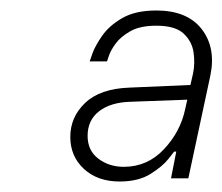

<svg xmlns="http://www.w3.org/2000/svg" viewBox="-20 -770 424 366"><path d="M312 -481Q312 -481 301 -467Q290 -453 267 -438.5Q244 -424 208 -424Q166 -424 140 -448Q114 -472 114 -509Q114 -547 142.5 -574Q171 -601 227 -603L343 -608L348 -630Q352 -649 349 -670Q346 -691 330 -706Q314 -721 278 -721Q247 -721 228.5 -710.5Q210 -700 200.5 -687Q191 -674 187.5 -663.5Q184 -653 184 -653H151Q151 -653 156 -667.5Q161 -682 174.5 -701.5Q188 -721 213 -735.5Q238 -750 278 -750Q337 -750 364.5 -714.5Q392 -679 381 -626L339 -430H306L316 -481ZM147 -511Q147 -483 167.5 -467.5Q188 -452 216 -452Q261 -452 292.5 -485.5Q324 -519 333 -562L337 -580L229 -576Q191 -575 169 -558Q147 -541 147 -511Z"/></svg>

Font: Be Vietnam Pro Thin
Style: Italic
Weight: 100
Italic angle: -12°
Designer: Lam Bao, Tony Le, Vietanh Nguyen
Foundry: Yellow Type Foundry
Version: Version 1.002; ttfautohint (v1.8.3)